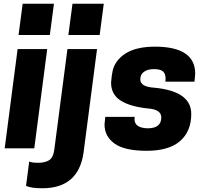

<svg xmlns="http://www.w3.org/2000/svg" viewBox="-20 -792 1102 1025"><path d="M163 0H5L74 -530H232ZM246 -605H79L101 -772H268Z M512 -605H345L367 -772H534ZM206 213Q145 213 119 200L136 70Q147 77 186 77Q218 77 241 64Q264 51 270 6L340 -530H498L426 23Q399 213 206 213Z M763 13Q645 13 591.5 -25.5Q538 -64 538 -128L542 -168H699L698 -156Q698 -109 768 -107Q841 -107 841 -165Q841 -208 769 -213Q674 -223 623.5 -255.5Q573 -288 573 -351Q576 -391 581.5 -415Q587 -439 602 -461Q660 -543 806 -543Q1022 -543 1022 -399Q1021 -377 1018 -356H863L864 -373Q864 -397 851 -410Q838 -423 801 -423Q769 -423 749 -409Q729 -395 729 -368Q729 -329 801 -324Q1001 -306 1001 -184Q1001 -91 941.5 -39Q882 13 763 13Z"/></svg>

Font: Tanohe Sans
Style: Bold Italic
Weight: 700
Designer: Village Type and Design LLC & Cristiano Sobral
Foundry: Cooper Hewitt Smithsonian Design Museum
Version: Version 1.00;September 29, 2021;FontCreator 13.0.0.2655 64-b